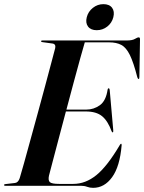

<svg xmlns="http://www.w3.org/2000/svg" viewBox="-32 -895 695 925"><path d="M357.5 0H-7Q-12.5 0 -12.5 -3.5Q-12.5 -7.5 -6.5 -8L40.5 -13.5Q56 -15.5 63 -37Q70 -59.5 83.5 -108.2Q97 -157 114.5 -220.8Q132 -284.5 150.8 -353Q169.5 -421.5 186.5 -484.8Q203.5 -548 216 -595.5Q228.5 -643 234 -663.5Q238 -683.5 219.5 -685.5L172.5 -692Q166 -692.5 166 -696.5Q166 -700 172 -700H578Q605.5 -700 617.8 -707.5Q630 -715 636.5 -715Q642.5 -715 642.5 -706L639.5 -524.5Q639.5 -514.5 636 -514.5Q632 -514.5 629.5 -523Q611.5 -593.5 593.8 -629.8Q576 -666 552.5 -678.5Q529 -691 494 -691H376.5Q369 -666 355 -615.5Q341 -565 323.5 -500Q306 -435 288 -367H384Q419.5 -367 449 -388Q478.5 -409 486.5 -463.5Q487.5 -469.5 491.5 -469.5Q495.5 -469.5 496.5 -462L513.5 -269Q514.5 -258.5 511.5 -257.5Q508 -256.5 505.5 -263Q487.5 -312.5 459.8 -335.2Q432 -358 381.5 -358H285.5Q267.5 -290.5 251 -227.8Q234.5 -165 222 -117.8Q209.5 -70.5 204 -49Q199 -26 208.2 -17.5Q217.5 -9 253 -9H321Q380 -9 432.2 -51.2Q484.5 -93.5 545 -196Q549 -202.5 551 -202.5Q554.5 -202.5 554 -195Q545.5 -93 508.2 -41.5Q471 10 416.5 10Q401 10 387.8 5Q374.5 0 357.5 0ZM434 -749.5Q405.5 -749.5 392.2 -767Q379 -784.5 386 -812Q393 -839.5 415.5 -857.2Q438 -875 466 -875Q495 -875 508 -857.5Q521 -840 514 -812Q507 -784.5 484.8 -767Q462.5 -749.5 434 -749.5Z"/></svg>

Font: Fraunces 144pt S000 SemiBold
Style: Italic
Weight: 600
Italic angle: -16°
Version: Version 1.000; ttfautohint (v1.8.3)